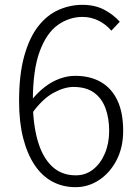

<svg xmlns="http://www.w3.org/2000/svg" viewBox="-20 -762 575 795"><path d="M293 13Q240 13 197 -10Q154 -33 123.5 -78.5Q93 -124 76 -190Q59 -256 59 -343Q59 -454 80.5 -530.5Q102 -607 138.5 -653.5Q175 -700 222.5 -721Q270 -742 321 -742Q372 -742 410 -722.5Q448 -703 476 -672L441 -635Q418 -662 387 -677Q356 -692 322 -692Q267 -692 220 -659Q173 -626 144.5 -549.5Q116 -473 116 -343Q116 -251 135.5 -181.5Q155 -112 194.5 -74Q234 -36 294 -36Q334 -36 365 -60Q396 -84 414 -126Q432 -168 432 -220Q432 -273 416.5 -314.5Q401 -356 368.5 -379Q336 -402 284 -402Q246 -402 200.5 -377Q155 -352 112 -292L111 -348Q136 -379 165 -401.5Q194 -424 226.5 -436Q259 -448 291 -448Q353 -448 397.5 -422.5Q442 -397 466 -346.5Q490 -296 490 -220Q490 -152 463 -99.5Q436 -47 391 -17Q346 13 293 13Z"/></svg>

Font: Noto Sans TC Thin Light
Style: Regular
Weight: 300
Version: Version 2.004-H2;hotconv 1.0.118;makeotfexe 2.5.65603